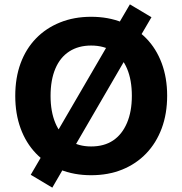

<svg xmlns="http://www.w3.org/2000/svg" viewBox="-20 -793 836 881"><path d="M398 11Q320 11 255.5 -15Q191 -41 145 -89Q99 -137 74.5 -204Q50 -271 50 -353Q50 -436 74.5 -502.5Q99 -569 145 -616.5Q191 -664 255.5 -690Q320 -716 398 -716Q477 -716 541 -690Q605 -664 651 -617Q697 -570 722 -503Q747 -436 747 -354Q747 -271 722 -204Q697 -137 651 -89Q605 -41 541 -15Q477 11 398 11ZM398 -121Q458 -121 499 -148.5Q540 -176 562.5 -228.5Q585 -281 585 -353Q585 -426 563 -478Q541 -530 499 -557Q457 -584 398 -584Q340 -584 298 -557Q256 -530 234 -478Q212 -426 212 -353Q212 -281 234 -228.5Q256 -176 298 -148.5Q340 -121 398 -121ZM220 68 121 9 190 -109 236 -177 480 -596 507 -655 576 -773 675 -714 606 -596 559 -528 316 -110 289 -51Z"/></svg>

Font: Nunito Sans 12pt ExtraLight ExtraBold
Style: Regular
Weight: 800
Version: Version 3.101;gftools[0.9.27]